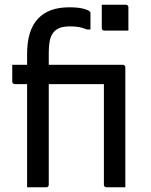

<svg xmlns="http://www.w3.org/2000/svg" viewBox="-20 -795 640 815"><path d="M32 -520H438Q442 -520 444 -518.5Q446 -517 447.5 -515Q449 -513 449 -509Q449 -490 449 -473.5Q449 -457 449 -438H43Q40 -438 37.5 -439.5Q35 -441 33.5 -443.5Q32 -446 32 -449Q32 -468 32 -484.5Q32 -501 32 -520ZM187 -11Q187 -6 184 -3Q181 0 176 0Q155 0 135.5 0Q116 0 95 0Q95 -25 95 -49.5Q95 -74 95 -99Q95 -167 95 -223Q95 -279 95 -332Q95 -385 95 -441.5Q95 -498 95 -565Q95 -616 106.5 -653.5Q118 -691 141 -715.5Q164 -740 197 -752Q230 -764 274 -764Q310 -764 332 -758.5Q354 -753 361 -746Q363 -745 363.5 -742.5Q364 -740 364 -738Q364 -722 364 -704.5Q364 -687 364 -670H349Q329 -678 313 -680.5Q297 -683 278 -683Q254 -683 238 -678Q222 -673 211 -662Q197 -648 192 -625Q187 -602 187 -568Q187 -529 187 -483.5Q187 -438 187 -389Q187 -340 187 -289.5Q187 -239 187 -190Q187 -141 187 -95.5Q187 -50 187 -11ZM412 -775Q425 -775 437.5 -775Q450 -775 463 -775Q476 -775 488.5 -775Q501 -775 514 -775Q519 -775 522 -772Q525 -769 525 -764V-665Q512 -665 499.5 -665Q487 -665 474 -665Q461 -665 448.5 -665Q436 -665 423 -665Q418 -665 415 -668Q412 -671 412 -676ZM421 -520Q425 -520 435 -520Q445 -520 458 -520Q471 -520 483 -520Q495 -520 501 -520Q505 -520 507 -518.5Q509 -517 510.5 -515Q512 -513 512 -509Q512 -470 512 -419.5Q512 -369 512 -314.5Q512 -260 512 -205.5Q512 -151 512 -103Q512 -86 512 -69Q512 -52 512 -35Q512 -18 512 0Q491 0 472 0Q453 0 432 0Q427 0 424 -3Q421 -6 421 -11Q421 -41 421 -84Q421 -127 421 -175.5Q421 -224 421 -273Q421 -322 421 -365Q421 -408 421 -438Q421 -452 421 -465.5Q421 -479 421 -492.5Q421 -506 421 -520Z"/></svg>

Font: RecMonoLinear Nerd Font Mono
Style: Regular
Weight: 400
Monospace: yes
Version: Version 1.085; ttfautohint (v1.8.4.7-5d5b);Nerd Fonts 3.2.1